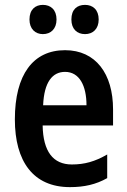

<svg xmlns="http://www.w3.org/2000/svg" viewBox="-20 -758 521 788"><path d="M101 -678C101 -639 125 -618 156 -618C188 -618 212 -639 212 -678C212 -718 188 -738 156 -738C125 -738 101 -719 101 -678ZM273 -678C273 -639 296 -618 329 -618C361 -618 385 -639 385 -678C385 -718 361 -738 329 -738C296 -738 273 -719 273 -678ZM247 -552C116 -552 41 -452 41 -268C41 -96 116 10 267 10C326 10 374 -1 420 -27V-124C370 -95 327 -83 275 -83C198 -83 157 -136 155 -243H444V-309C444 -455 373 -552 247 -552ZM247 -463C306 -463 335 -406 335 -326H157C161 -421 195 -463 247 -463Z"/></svg>

Font: Noto Sans Gurmukhi UI Condensed SemiBold
Style: Regular
Weight: 600
Width: 3
Designer: Jelle Bosma - Monotype Design Team
Foundry: Monotype Imaging Inc.
Version: Version 2.004